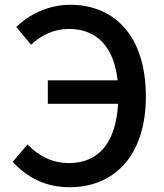

<svg xmlns="http://www.w3.org/2000/svg" viewBox="-20 -770 686 803"><path d="M110 -583C153 -623 206 -649 268 -649C384 -649 456 -576 472 -434H180V-336H474C464 -168 389 -88 269 -88C197 -88 142 -118 95 -166L33 -93C96 -25 173 13 272 13C453 13 590 -114 590 -366C590 -620 459 -750 273 -750C180 -750 97 -706 48 -657Z"/></svg>

Font: Noto Sans T Chinese Medium
Style: Regular
Weight: 500
Designer: Ryoko NISHIZUKA (kana & ideographs); Paul D. Hunt (Latin, Greek & Cyrillic); Wenlong ZHANG (bopomofo); Sandoll Communica
Foundry: Adobe Systems Incorporated
Version: Version 1.000;PS 1;hotconv 1.0.78;makeotf.lib2.5.61930